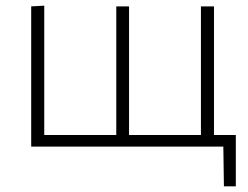

<svg xmlns="http://www.w3.org/2000/svg" viewBox="-20 -517 873 677"><path d="M769.5 140 767.5 0H90V-494.5L136 -497V-41H390V-494.5H435V-41H688.5V-494.5H734.5V-41H811.5V140Z"/></svg>

Font: Commissioner ExtraLight
Style: Regular
Weight: 200
Designer: Kostas Bartsokas
Foundry: Kostas Bartsokas
Version: Version 1.000; ttfautohint (v1.8.3)